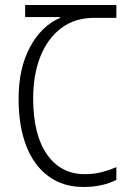

<svg xmlns="http://www.w3.org/2000/svg" viewBox="-20 -734 527 764"><path d="M312 10Q231 10 173 -32.5Q115 -75 84.5 -153.5Q54 -232 54 -341Q54 -462 99 -546Q144 -630 219 -663V-666H80V-714H443V-663H355Q278 -663 223.5 -622Q169 -581 140.5 -508.5Q112 -436 112 -343Q112 -198 167 -119.5Q222 -41 317 -41Q355 -41 386.5 -49.5Q418 -58 443 -69V-18Q417 -5 384.5 2.5Q352 10 312 10Z"/></svg>

Font: Noto Sans Georgian Condensed Light
Style: Regular
Weight: 300
Width: 3
Designer: Monotype Design Team, Akaki Razmadze
Foundry: Google LLC
Version: Version 2.005; ttfautohint (v1.8.4.7-5d5b)